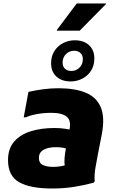

<svg xmlns="http://www.w3.org/2000/svg" viewBox="-20 -1069 659 1101"><path d="M279 12Q154 12 90 -24Q26 -60 26 -151Q26 -217 61.5 -257.5Q97 -298 157 -316.5Q217 -335 292 -335Q323 -335 351 -331Q379 -327 394 -322L374 -211Q359 -218 343 -221.5Q327 -225 299 -225Q257 -225 230 -210Q203 -195 203 -163Q203 -134 225.5 -123Q248 -112 287 -112Q304 -112 327.5 -115.5Q351 -119 367 -126V-77Q355 -91 351.5 -115.5Q348 -140 350.5 -167Q353 -194 358 -217L375 -310Q392 -374 364.5 -398Q337 -422 276 -422Q231 -422 192.5 -415Q154 -408 128 -396H116L143 -542Q182 -551 226 -557Q270 -563 315 -563Q411 -563 472.5 -537Q534 -511 558 -453.5Q582 -396 564 -300L543 -193Q536 -154 528 -111Q520 -68 523 -29L516 -21Q460 -6 402 3Q344 12 279 12ZM385 -602Q334 -602 303.5 -630Q273 -658 273 -706Q273 -747 292 -776.5Q311 -806 342 -822Q373 -838 409 -838Q460 -838 490.5 -810Q521 -782 521 -734Q521 -693 502 -663.5Q483 -634 452 -618Q421 -602 385 -602ZM389 -662Q416 -662 435.5 -681Q455 -700 455 -730Q455 -753 441 -765.5Q427 -778 405 -778Q378 -778 358.5 -759Q339 -740 339 -710Q339 -687 353 -674.5Q367 -662 389 -662ZM306 -893V-897L420 -1049H587V-1045L437 -893Z"/></svg>

Font: Kufam ExtraBold
Style: Italic
Weight: 800
Italic angle: -11°
Designer: Artur Schmal
Foundry: Original Type
Version: Version 1.301; ttfautohint (v1.8.3)